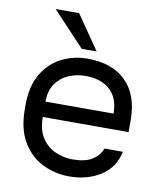

<svg xmlns="http://www.w3.org/2000/svg" viewBox="-84 -808 748 886"><g transform="rotate(10 290.0 -365.0)"><path d="M300 10Q233 10 174.5 -19Q116 -48 80.5 -108Q45 -168 45 -260V-280Q45 -368 79 -425.5Q113 -483 169 -511.5Q225 -540 290 -540Q407 -540 471 -476Q535 -412 535 -295V-239H133Q133 -177 158.5 -140Q184 -103 222.5 -86.5Q261 -70 300 -70Q360 -70 392.5 -90Q425 -110 439 -145H525Q509 -69 446.5 -29.5Q384 10 300 10ZM295 -460Q254 -460 217 -444.5Q180 -429 156.5 -396Q133 -363 133 -311H452Q451 -366 429.5 -398.5Q408 -431 373 -445.5Q338 -460 295 -460ZM255 -580 105 -740H215L325 -580Z"/></g></svg>

Font: Golos Text
Style: Regular
Weight: 400
Designer: A.Korolkova, Vitaly Kuzmin
Foundry: ParaType Ltd
Version: Version 2.004